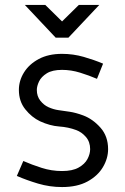

<svg xmlns="http://www.w3.org/2000/svg" viewBox="-20 -756 510 784"><path d="M233.4 -536.1Q278.8 -536.1 322 -523.7Q365.2 -511.2 400.9 -496.1L376 -434.1Q344.2 -447.8 307.4 -459.2Q270.5 -470.7 233.4 -470.7Q193.4 -470.7 170.9 -456.5Q148.4 -442.4 139.4 -423.3Q130.4 -404.3 130.4 -388.7Q130.4 -362.8 144.8 -344.7Q159.2 -326.7 177.7 -318.4Q198.2 -309.1 219.2 -306.2Q240.2 -303.2 264.9 -299.6Q289.6 -295.9 319.8 -284.7Q358.9 -270 390.1 -234.9Q421.4 -199.7 421.4 -147Q421.4 -108.9 400.1 -73.2Q378.9 -37.6 337.2 -14.9Q295.4 7.8 233.4 7.8Q183.1 7.8 135.5 -6.3Q87.9 -20.5 48.8 -37.6L75.2 -98.6Q109.4 -83.5 149.9 -70.6Q190.4 -57.6 233.4 -57.6Q275.9 -57.6 301 -71.8Q326.2 -85.9 337.2 -106.7Q348.1 -127.4 348.1 -147Q348.1 -176.8 330.8 -196.8Q313.5 -216.8 290.5 -225.1Q259.3 -236.8 221.7 -239.5Q184.1 -242.2 143.6 -260.7Q109.4 -276.9 83.3 -309.6Q57.1 -342.3 57.1 -388.7Q57.1 -426.8 78.1 -460.4Q99.1 -494.1 138.4 -515.1Q177.7 -536.1 233.4 -536.1ZM165 -735.8 233.4 -668.5 301.8 -735.8H385.3L259.3 -602.1H207.5L81.5 -735.8Z"/></svg>

Font: Gidole
Style: Regular
Weight: 400
Version: Version 2.100; ttfautohint (v1.8.4.7-5d5b)